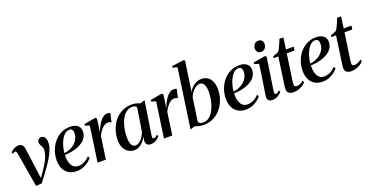

<svg xmlns="http://www.w3.org/2000/svg" viewBox="-36 -1575 4494 2343"><g transform="rotate(-20 2211.0 -403.0)"><path d="M63 -436Q59.5 -455.5 54.5 -463.2Q49.5 -471 39.5 -471Q30.5 -471 22.8 -466.8Q15 -462.5 7.5 -455.5L-2 -475.5Q7.5 -487 23.5 -499.2Q39.5 -511.5 60.2 -520Q81 -528.5 104 -528.5Q128 -528.5 142.2 -519Q156.5 -509.5 163.5 -491.8Q170.5 -474 174 -449.5L212 -166.5L229 -39.5L202 -24.5L279 -136Q318 -192 340.2 -234.8Q362.5 -277.5 372 -311Q381.5 -344.5 381.5 -372Q382 -395 373.5 -412Q365 -429 356.5 -444.5Q348 -460 348 -478Q348 -500.5 362.5 -514.5Q377 -528.5 397.5 -528.5Q420.5 -528.5 434.5 -516.2Q448.5 -504 454.5 -483.5Q460.5 -463 460.5 -439.5Q461 -401 444.2 -353.5Q427.5 -306 392 -246Q356.5 -186 299 -110L214 4L138.5 10L111.5 -147.5Z M869.5 -89.5Q854 -68 825 -44.8Q796 -21.5 756 -5.5Q716 10.5 668 10.5Q620.5 10.5 585 -5.5Q549.5 -21.5 526.2 -49.8Q503 -78 491.8 -114.8Q480.5 -151.5 480.5 -193Q480.5 -261 502.2 -321.2Q524 -381.5 563 -427.8Q602 -474 655 -500.5Q708 -527 770.5 -527Q816 -527 845 -513.5Q874 -500 888.5 -476.5Q903 -453 903 -422Q903 -380.5 885 -348.8Q867 -317 835.8 -294Q804.5 -271 765.2 -256Q726 -241 683 -233.5Q640 -226 598.5 -225Q596 -190 601 -157.2Q606 -124.5 618.8 -98.5Q631.5 -72.5 653.5 -57.5Q675.5 -42.5 708 -42.5Q738 -42.5 764.2 -51.5Q790.5 -60.5 813.5 -76.8Q836.5 -93 855.5 -113.5ZM751.5 -496Q721 -496 695.2 -475Q669.5 -454 649.5 -418.5Q629.5 -383 616.8 -338.8Q604 -294.5 599.5 -248.5Q633.5 -252 663.8 -263Q694 -274 719 -291.8Q744 -309.5 762 -331.8Q780 -354 789.8 -380.2Q799.5 -406.5 799.5 -435Q799.5 -466 787.5 -481Q775.5 -496 751.5 -496Z M940.5 0 1006 -458 948 -478 951 -497 1099.5 -524 1118 -510.5 1107 -425.5 1092.5 -331Q1104 -365.5 1120.5 -399.8Q1137 -434 1157.8 -462.2Q1178.5 -490.5 1203 -507.5Q1227.5 -524.5 1255 -524.5Q1270 -524.5 1279.5 -522Q1289 -519.5 1293.5 -517L1268.5 -404Q1264.5 -408 1251 -412.8Q1237.5 -417.5 1222.5 -417.5Q1201.5 -417.5 1181.5 -405.5Q1161.5 -393.5 1144.2 -374.5Q1127 -355.5 1113.2 -334Q1099.5 -312.5 1090 -293.5L1048 0Z M1672 -82.5Q1669 -61 1674.5 -53Q1680 -45 1690.5 -45Q1700 -45 1712.2 -51.8Q1724.5 -58.5 1737 -73.5L1748.5 -53Q1740 -40.5 1723 -25.5Q1706 -10.5 1682.2 0Q1658.5 10.5 1628.5 10.5Q1594 10.5 1578.8 -10.2Q1563.5 -31 1567 -64.5L1575 -113.5Q1562.5 -82 1538.8 -53.5Q1515 -25 1484 -7.2Q1453 10.5 1417.5 10.5Q1373.5 10.5 1338.8 -11.2Q1304 -33 1284.2 -74.5Q1264.5 -116 1264.5 -176Q1264.5 -228 1277.8 -278.8Q1291 -329.5 1316.8 -373.8Q1342.5 -418 1380.2 -452.2Q1418 -486.5 1467 -505.8Q1516 -525 1575.5 -525Q1604 -525 1629.2 -518.8Q1654.5 -512.5 1675 -502L1740 -521ZM1625 -469.5Q1619 -481 1605.5 -488.8Q1592 -496.5 1571 -496.5Q1531.5 -496.5 1500.8 -476.5Q1470 -456.5 1447.2 -422.8Q1424.5 -389 1410 -346.2Q1395.5 -303.5 1388.2 -258Q1381 -212.5 1381 -169.5Q1381 -122.5 1389.8 -93.8Q1398.5 -65 1414 -52Q1429.5 -39 1449.5 -39Q1469 -39 1488.8 -49.8Q1508.5 -60.5 1526.2 -79.8Q1544 -99 1558 -125Q1572 -151 1580 -181.5Z M1802.5 0 1868 -458 1810 -478 1813 -497 1961.5 -524 1980 -510.5 1969 -425.5 1954.5 -331Q1966 -365.5 1982.5 -399.8Q1999 -434 2019.8 -462.2Q2040.5 -490.5 2065 -507.5Q2089.5 -524.5 2117 -524.5Q2132 -524.5 2141.5 -522Q2151 -519.5 2155.5 -517L2130.5 -404Q2126.5 -408 2113 -412.8Q2099.5 -417.5 2084.5 -417.5Q2063.5 -417.5 2043.5 -405.5Q2023.5 -393.5 2006.2 -374.5Q1989 -355.5 1975.2 -334Q1961.5 -312.5 1952 -293.5L1910 0Z M2312.5 -414.5Q2327.5 -447.5 2353 -472.8Q2378.5 -498 2410.2 -512.8Q2442 -527.5 2475 -527.5Q2524 -527.5 2558 -505.5Q2592 -483.5 2610 -441Q2628 -398.5 2628 -337Q2628 -286.5 2614.5 -236.2Q2601 -186 2575 -141.8Q2549 -97.5 2511.2 -63Q2473.5 -28.5 2424.2 -9Q2375 10.5 2315.5 10.5Q2286 10.5 2257 4Q2228 -2.5 2206 -12L2145 7L2255.5 -761L2194.5 -777L2198.5 -796L2354.5 -817L2369.5 -805.5ZM2259.5 -50.5Q2266 -37.5 2281.5 -28.5Q2297 -19.5 2320 -19.5Q2358.5 -19.5 2389.5 -39.8Q2420.5 -60 2443.2 -94.2Q2466 -128.5 2481.2 -171.2Q2496.5 -214 2504 -260.2Q2511.5 -306.5 2511.5 -350Q2511.5 -411.5 2494 -445.2Q2476.5 -479 2439.5 -479Q2413 -479 2385 -460.5Q2357 -442 2335 -412Q2313 -382 2302.5 -347.5Z M3066.5 -89.5Q3051 -68 3022 -44.8Q2993 -21.5 2953 -5.5Q2913 10.5 2865 10.5Q2817.5 10.5 2782 -5.5Q2746.5 -21.5 2723.2 -49.8Q2700 -78 2688.8 -114.8Q2677.5 -151.5 2677.5 -193Q2677.5 -261 2699.2 -321.2Q2721 -381.5 2760 -427.8Q2799 -474 2852 -500.5Q2905 -527 2967.5 -527Q3013 -527 3042 -513.5Q3071 -500 3085.5 -476.5Q3100 -453 3100 -422Q3100 -380.5 3082 -348.8Q3064 -317 3032.8 -294Q3001.5 -271 2962.2 -256Q2923 -241 2880 -233.5Q2837 -226 2795.5 -225Q2793 -190 2798 -157.2Q2803 -124.5 2815.8 -98.5Q2828.5 -72.5 2850.5 -57.5Q2872.5 -42.5 2905 -42.5Q2935 -42.5 2961.2 -51.5Q2987.5 -60.5 3010.5 -76.8Q3033.5 -93 3052.5 -113.5ZM2948.5 -496Q2918 -496 2892.2 -475Q2866.5 -454 2846.5 -418.5Q2826.5 -383 2813.8 -338.8Q2801 -294.5 2796.5 -248.5Q2830.5 -252 2860.8 -263Q2891 -274 2916 -291.8Q2941 -309.5 2959 -331.8Q2977 -354 2986.8 -380.2Q2996.5 -406.5 2996.5 -435Q2996.5 -466 2984.5 -481Q2972.5 -496 2948.5 -496Z M3207 11Q3188.5 11 3173.2 4Q3158 -3 3150.2 -18.5Q3142.5 -34 3146 -59.5Q3147 -70 3151.8 -99.2Q3156.5 -128.5 3163 -170.8Q3169.5 -213 3177 -262.2Q3184.5 -311.5 3192 -362.2Q3199.5 -413 3205.5 -458.5L3146 -478.5L3149 -497L3302.5 -524L3321.5 -510.5L3256.5 -78.5Q3253.5 -59.5 3259.8 -52.5Q3266 -45.5 3274.5 -45.5Q3285 -45.5 3295 -51.2Q3305 -57 3320 -73L3331 -51.5Q3320.5 -37 3302.8 -22.5Q3285 -8 3261.2 1.5Q3237.5 11 3207 11ZM3278 -587.5Q3250.5 -587.5 3235 -605.2Q3219.5 -623 3219.5 -647.5Q3219.5 -683.5 3239 -706Q3258.5 -728.5 3291 -728.5Q3321.5 -728.5 3336.5 -710.5Q3351.5 -692.5 3351.5 -669Q3351.5 -634 3332 -610.8Q3312.5 -587.5 3278 -587.5Z M3524.5 -177.5Q3520.5 -151.5 3518 -132.8Q3515.5 -114 3514.2 -100.8Q3513 -87.5 3513 -76.5Q3513 -60.5 3522 -53.8Q3531 -47 3545 -47Q3569 -47 3592.2 -57.5Q3615.5 -68 3634 -85.5L3644 -61Q3624.5 -37.5 3597.2 -21.5Q3570 -5.5 3540.2 2.5Q3510.5 10.5 3483.5 10.5Q3445.5 10.5 3422.5 -7.5Q3399.5 -25.5 3401 -63.5Q3401.5 -70.5 3402.8 -82Q3404 -93.5 3406 -109.2Q3408 -125 3410.8 -144.5Q3413.5 -164 3417 -187L3456.5 -464.5H3394L3397.5 -486L3470.5 -514.5Q3482 -527 3495.8 -554Q3509.5 -581 3522 -610.8Q3534.5 -640.5 3542 -661.5H3594L3573 -512.5H3674L3667 -464.5H3566Z M4063 -89.5Q4047.5 -68 4018.5 -44.8Q3989.5 -21.5 3949.5 -5.5Q3909.5 10.5 3861.5 10.5Q3814 10.5 3778.5 -5.5Q3743 -21.5 3719.8 -49.8Q3696.5 -78 3685.2 -114.8Q3674 -151.5 3674 -193Q3674 -261 3695.8 -321.2Q3717.5 -381.5 3756.5 -427.8Q3795.5 -474 3848.5 -500.5Q3901.5 -527 3964 -527Q4009.5 -527 4038.5 -513.5Q4067.5 -500 4082 -476.5Q4096.5 -453 4096.5 -422Q4096.5 -380.5 4078.5 -348.8Q4060.5 -317 4029.2 -294Q3998 -271 3958.8 -256Q3919.5 -241 3876.5 -233.5Q3833.5 -226 3792 -225Q3789.5 -190 3794.5 -157.2Q3799.5 -124.5 3812.2 -98.5Q3825 -72.5 3847 -57.5Q3869 -42.5 3901.5 -42.5Q3931.5 -42.5 3957.8 -51.5Q3984 -60.5 4007 -76.8Q4030 -93 4049 -113.5ZM3945 -496Q3914.5 -496 3888.8 -475Q3863 -454 3843 -418.5Q3823 -383 3810.2 -338.8Q3797.5 -294.5 3793 -248.5Q3827 -252 3857.2 -263Q3887.5 -274 3912.5 -291.8Q3937.5 -309.5 3955.5 -331.8Q3973.5 -354 3983.2 -380.2Q3993 -406.5 3993 -435Q3993 -466 3981 -481Q3969 -496 3945 -496Z M4274.5 -177.5Q4270.5 -151.5 4268 -132.8Q4265.5 -114 4264.2 -100.8Q4263 -87.5 4263 -76.5Q4263 -60.5 4272 -53.8Q4281 -47 4295 -47Q4319 -47 4342.2 -57.5Q4365.5 -68 4384 -85.5L4394 -61Q4374.5 -37.5 4347.2 -21.5Q4320 -5.5 4290.2 2.5Q4260.5 10.5 4233.5 10.5Q4195.5 10.5 4172.5 -7.5Q4149.5 -25.5 4151 -63.5Q4151.5 -70.5 4152.8 -82Q4154 -93.5 4156 -109.2Q4158 -125 4160.8 -144.5Q4163.5 -164 4167 -187L4206.5 -464.5H4144L4147.5 -486L4220.5 -514.5Q4232 -527 4245.8 -554Q4259.5 -581 4272 -610.8Q4284.5 -640.5 4292 -661.5H4344L4323 -512.5H4424L4417 -464.5H4316Z"/></g></svg>

Font: Merriweather 120pt Medium
Style: Italic
Weight: 500
Italic angle: -7.8°
Version: Version 2.101